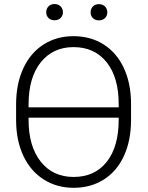

<svg xmlns="http://www.w3.org/2000/svg" viewBox="-20 -895 713 925"><path d="M611.3 -316.9Q611.3 -218.8 577.4 -144.5Q543.5 -70.3 480.5 -30.3Q417.5 9.8 335 9.8Q253.9 9.8 190.7 -30.3Q127.4 -70.3 92.8 -143.8Q58.1 -217.3 57.6 -313.5V-393.1Q57.6 -490.2 92 -565.2Q126.5 -640.1 189.5 -680.4Q252.4 -720.7 334 -720.7Q416 -720.7 478.8 -681.2Q541.5 -641.6 575.7 -569.3Q609.9 -497.1 611.3 -401.9ZM117.7 -377.9H551.8V-394Q551.8 -522.5 493.7 -595.2Q435.5 -668 334 -668Q235.4 -668 176.5 -595Q117.7 -522 117.7 -391.1ZM551.8 -328.1H117.7V-316.9Q117.7 -190.4 176 -116.5Q234.4 -42.5 335 -42.5Q436.5 -42.5 494.1 -115.2Q551.8 -188 551.8 -318.4ZM202.6 -835.9Q202.6 -852.5 213.4 -864Q224.1 -875.5 242.7 -875.5Q261.2 -875.5 272.2 -864Q283.2 -852.5 283.2 -835.9Q283.2 -819.8 272.2 -808.6Q261.2 -797.4 242.7 -797.4Q224.1 -797.4 213.4 -808.6Q202.6 -819.8 202.6 -835.9ZM416.5 -835.4Q416.5 -852.1 427.2 -863.5Q438 -875 456.5 -875Q475.1 -875 486.1 -863.5Q497.1 -852.1 497.1 -835.4Q497.1 -819.3 486.1 -808.1Q475.1 -796.9 456.5 -796.9Q438 -796.9 427.2 -808.1Q416.5 -819.3 416.5 -835.4Z"/></svg>

Font: SteelSelectRoboto
Style: Regular
Weight: 300
Designer: Google
Version: Version 2.137; 2017